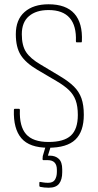

<svg xmlns="http://www.w3.org/2000/svg" viewBox="-20 -683 460 898"><path d="M206 8Q118 8 80 -36.5Q42 -81 45 -169Q45 -174 49 -174H69Q73 -174 73 -169Q70 -92 102 -55.5Q134 -19 207 -19Q279 -19 311.5 -49Q344 -79 344 -145Q344 -186 334 -213.5Q324 -241 302 -262Q280 -283 244 -304L154 -357Q100 -389 77 -425.5Q54 -462 54 -523Q54 -591 95 -627Q136 -663 207 -663Q289 -663 328 -619Q367 -575 363 -490Q363 -485 360 -485H339Q335 -485 335 -490Q338 -562 306 -599Q274 -636 207 -636Q149 -636 115.5 -607.5Q82 -579 82 -523Q82 -470 102 -439.5Q122 -409 170 -381L260 -327Q302 -302 326 -278Q350 -254 361 -223Q372 -192 372 -146Q372 -68 332.5 -30Q293 8 206 8ZM208 195Q187 195 168 191Q164 190 164 186V172Q164 167 168 168Q175 169 184 170.5Q193 172 205 172Q228 172 237 157.5Q246 143 246 121V111Q246 66 203 66H183Q179 66 179 61Q179 58 179.5 54Q180 50 180 47L196 -7Q198 -11 201 -11H217Q222 -11 220 -6L204 45H213Q239 45 255 60Q271 75 271 109V123Q271 157 256.5 176Q242 195 208 195Z"/></svg>

Font: Sofia Sans Cond ExtraLight
Style: Regular
Weight: 200
Width: 3
Designer: Botio Nikoltchev, Ani Petrova
Foundry: lettersoup
Version: Version 4.100; ttfautohint (v1.8.3)